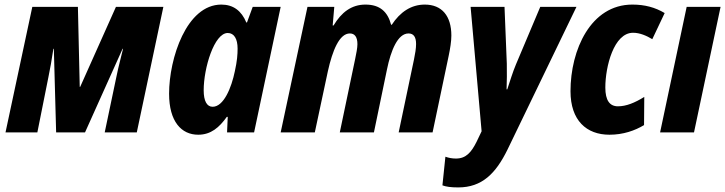

<svg xmlns="http://www.w3.org/2000/svg" viewBox="-20 -578 3165 838"><path d="M4 0H143L191 -240C199 -278 206 -318 213 -365H215L225 0H351L515 -365H517C510 -334 498 -293 487 -238L437 0H577L693 -548H486L330 -199H328L320 -548H121Z M908 -112C883 -112 869 -137 869 -184C869 -281 915 -434 974 -434C1002 -434 1017 -408 1017 -366C1017 -340 1015 -312 1005 -267C990 -194 956 -112 908 -112ZM845 10C901 10 937 -22 970 -68H974L971 0H1089L1205 -548H1083L1058 -480H1055C1034 -531 998 -558 946 -558C794 -558 718 -323 718 -169C718 -47 772 10 845 10Z M1205 0H1354L1411 -267C1431 -357 1461 -432 1507 -432C1528 -432 1540 -417 1540 -385C1540 -369 1535 -344 1530 -320L1463 0H1612L1669 -275C1686 -358 1716 -432 1763 -432C1785 -432 1796 -417 1796 -386C1796 -367 1792 -343 1787 -319L1720 0H1868L1938 -333C1945 -366 1950 -398 1950 -423C1950 -508 1909 -558 1834 -558C1774 -558 1726 -525 1690 -470H1687C1672 -527 1638 -558 1575 -558C1514 -558 1470 -524 1436 -467H1432L1439 -548H1322Z M1980 240C2084 240 2144 179 2195 75L2496 -548H2338L2232 -297C2218 -264 2205 -221 2194 -188H2191C2192 -222 2193 -263 2192 -300L2182 -548H2034L2082 -5L2060 41C2037 87 2014 114 1970 114C1953 114 1938 111 1924 106L1911 231C1927 237 1948 240 1980 240Z M2640 10C2700 10 2751 -8 2791 -32L2792 -155C2750 -129 2713 -114 2677 -114C2641 -114 2622 -140 2622 -196C2622 -287 2659 -435 2743 -435C2773 -435 2802 -422 2827 -407L2881 -521C2839 -546 2794 -558 2740 -558C2558 -558 2470 -360 2470 -180C2470 -52 2540 10 2640 10Z M2861 0H3009L3125 -548H2977Z"/></svg>

Font: Noto Sans Display SemiCondensed Extra
Style: Italic
Weight: 800
Width: 4
Italic angle: -12°
Designer: Monotype Design Team
Foundry: Monotype Imaging Inc.
Version: Version 1.900